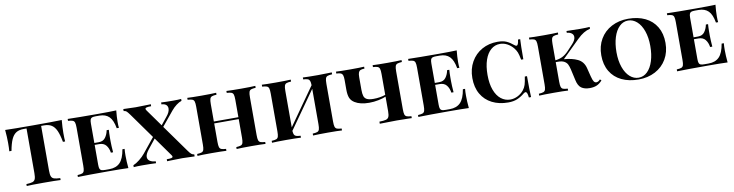

<svg xmlns="http://www.w3.org/2000/svg" viewBox="-21 -1295 7578 1981"><g transform="rotate(-10 3768.0 -304.0)"><path d="M614 -472Q614 -416 617 -384H594Q580 -460 560.5 -503Q541 -546 510.5 -565.5Q480 -585 432 -585H401V-116Q401 -74 409 -55Q417 -36 437 -29Q457 -22 502 -20V0Q448 -3 322 -3Q195 -3 147 0V-20Q192 -22 212 -29Q232 -36 240 -55Q248 -74 248 -116V-585H217Q169 -585 138.5 -565.5Q108 -546 88.5 -503Q69 -460 55 -384H32Q35 -416 35 -472Q35 -532 28 -608Q115 -605 322 -605Q533 -605 621 -608Q614 -532 614 -472Z M1212 0Q1147 -3 993 -3Q787 -3 683 0V-20Q717 -22 732 -28Q747 -34 752.5 -51Q758 -68 758 -106V-502Q758 -540 752.5 -557Q747 -574 731.5 -580Q716 -586 683 -588V-608Q787 -605 993 -605Q1133 -605 1192 -608Q1185 -541 1185 -488Q1185 -449 1188 -426H1165Q1150 -512 1113 -548.5Q1076 -585 1011 -585H974Q948 -585 935 -580.5Q922 -576 916.5 -562.5Q911 -549 911 -520V-316H958Q1004 -316 1027.5 -348.5Q1051 -381 1059 -424H1082Q1079 -390 1079 -346V-306Q1079 -261 1085 -188H1062Q1055 -235 1030.5 -265.5Q1006 -296 958 -296H911V-88Q911 -59 916.5 -45.5Q922 -32 935 -27.5Q948 -23 974 -23H1017Q1088 -23 1128.5 -64Q1169 -105 1185 -202H1208Q1205 -174 1205 -130Q1205 -73 1212 0Z M1906 -21V0Q1810 -4 1777 -4Q1745 -4 1640 -1Q1632 0 1618 0V-21Q1651 -21 1666 -24.5Q1681 -28 1681 -37Q1681 -44 1673 -55L1532 -253L1452 -153Q1418 -110 1418 -80Q1418 -53 1440.5 -37.5Q1463 -22 1502 -20V0Q1445 -3 1353 -3Q1304 -3 1268 0V-20Q1298 -32 1334 -60.5Q1370 -89 1394 -119L1518 -272L1328 -538Q1307 -567 1296 -577Q1285 -587 1266 -588V-609Q1366 -605 1395 -605Q1434 -605 1533 -608Q1541 -609 1554 -609V-588Q1521 -588 1506.5 -584Q1492 -580 1492 -571Q1492 -564 1499 -554L1627 -375L1690 -453Q1727 -497 1727 -534Q1727 -558 1710.5 -572.5Q1694 -587 1662 -588V-608Q1719 -605 1787 -605Q1844 -605 1872 -608V-588Q1846 -580 1817 -558Q1788 -536 1763 -506L1640 -356L1844 -71Q1864 -43 1876 -33Q1888 -23 1906 -21Z M2649 -588Q2615 -586 2600 -580Q2585 -574 2579.5 -557Q2574 -540 2574 -502V-106Q2574 -68 2579.5 -51Q2585 -34 2600.5 -28Q2616 -22 2649 -20V0Q2603 -3 2503 -3Q2402 -3 2346 0V-20Q2380 -22 2395 -28Q2410 -34 2415.5 -51Q2421 -68 2421 -106V-300H2164V-106Q2164 -68 2169.5 -51Q2175 -34 2190.5 -28Q2206 -22 2239 -20V0Q2184 -3 2082 -3Q1984 -3 1936 0V-20Q1970 -22 1985 -28Q2000 -34 2005.5 -51Q2011 -68 2011 -106V-502Q2011 -540 2005.5 -557Q2000 -574 1984.5 -580Q1969 -586 1936 -588V-608Q1984 -605 2082 -605Q2184 -605 2239 -608V-588Q2205 -586 2190 -580Q2175 -574 2169.5 -557Q2164 -540 2164 -502V-320H2421V-502Q2421 -540 2415.5 -557Q2410 -574 2394.5 -580Q2379 -586 2346 -588V-608Q2402 -605 2503 -605Q2603 -605 2649 -608Z M3375 -502V-106Q3375 -68 3380.5 -51Q3386 -34 3401.5 -28Q3417 -22 3450 -20V0Q3404 -3 3304 -3Q3203 -3 3147 0V-20Q3181 -22 3196 -28Q3211 -34 3216.5 -51Q3222 -68 3222 -106V-476L2945 -84Q2947 -57 2953.5 -44Q2960 -31 2975 -26.5Q2990 -22 3020 -20V0Q2965 -3 2863 -3Q2765 -3 2717 0V-20Q2751 -22 2766 -28Q2781 -34 2786.5 -51Q2792 -68 2792 -106V-502Q2792 -540 2786.5 -557Q2781 -574 2765.5 -580Q2750 -586 2717 -588V-608Q2765 -605 2863 -605Q2965 -605 3020 -608V-588Q2986 -586 2971 -580Q2956 -574 2950.5 -557Q2945 -540 2945 -502V-121L3222 -514Q3221 -546 3215 -560.5Q3209 -575 3194 -580.5Q3179 -586 3147 -588V-608Q3202 -605 3304 -605Q3352 -605 3410 -607Q3427 -608 3450 -608V-588Q3416 -586 3401 -580Q3386 -574 3380.5 -557Q3375 -540 3375 -502Z M4106 -502V-106Q4106 -68 4111.5 -51Q4117 -34 4132.5 -28Q4148 -22 4181 -20V0Q4162 0 4152 -1Q4080 -3 4023 -3Q3969 -3 3846 0V-22Q3893 -23 3914.5 -29Q3936 -35 3944.5 -53.5Q3953 -72 3953 -112V-265Q3923 -252 3875 -242Q3827 -232 3777 -232Q3683 -232 3627 -267Q3593 -288 3580 -320Q3567 -352 3567 -407V-507Q3567 -541 3561 -557.5Q3555 -574 3540 -580.5Q3525 -587 3494 -588V-608Q3542 -605 3647 -605Q3744 -605 3789 -608V-588Q3760 -587 3746 -580.5Q3732 -574 3726 -557.5Q3720 -541 3720 -507V-379Q3720 -335 3728 -311Q3736 -287 3759 -275.5Q3782 -264 3828 -264Q3862 -264 3895.5 -269.5Q3929 -275 3953 -284V-502Q3953 -540 3947.5 -557Q3942 -574 3927 -580Q3912 -586 3878 -588V-608Q3929 -605 4033 -605Q4130 -605 4181 -608V-588Q4148 -586 4132.5 -580Q4117 -574 4111.5 -557Q4106 -540 4106 -502Z M4779 0Q4714 -3 4560 -3Q4354 -3 4250 0V-20Q4284 -22 4299 -28Q4314 -34 4319.5 -51Q4325 -68 4325 -106V-502Q4325 -540 4319.5 -557Q4314 -574 4298.5 -580Q4283 -586 4250 -588V-608Q4354 -605 4560 -605Q4700 -605 4759 -608Q4752 -541 4752 -488Q4752 -449 4755 -426H4732Q4717 -512 4680 -548.5Q4643 -585 4578 -585H4541Q4515 -585 4502 -580.5Q4489 -576 4483.5 -562.5Q4478 -549 4478 -520V-316H4525Q4571 -316 4594.5 -348.5Q4618 -381 4626 -424H4649Q4646 -390 4646 -346V-306Q4646 -261 4652 -188H4629Q4622 -235 4597.5 -265.5Q4573 -296 4525 -296H4478V-88Q4478 -59 4483.5 -45.5Q4489 -32 4502 -27.5Q4515 -23 4541 -23H4584Q4655 -23 4695.5 -64Q4736 -105 4752 -202H4775Q4772 -174 4772 -130Q4772 -73 4779 0Z M5356 -557Q5367 -548 5375 -548Q5395 -548 5401 -608H5424Q5420 -548 5420 -398H5397Q5387 -452 5377 -476.5Q5367 -501 5347 -526Q5319 -559 5283.5 -577.5Q5248 -596 5210 -596Q5155 -596 5114 -560.5Q5073 -525 5050.5 -459Q5028 -393 5028 -302Q5028 -210 5052.5 -144.5Q5077 -79 5120 -45.5Q5163 -12 5217 -12Q5256 -12 5293.5 -30.5Q5331 -49 5358 -82Q5378 -107 5387 -136Q5396 -165 5404 -220H5427Q5427 -63 5431 0H5408Q5405 -31 5399 -45.5Q5393 -60 5383 -60Q5375 -60 5363 -51Q5326 -20 5286 -3Q5246 14 5190 14Q5095 14 5022 -23Q4949 -60 4908.5 -130Q4868 -200 4868 -298Q4868 -393 4910 -467Q4952 -541 5024.5 -581.5Q5097 -622 5188 -622Q5246 -622 5282 -605.5Q5318 -589 5356 -557Z M6176 -44Q6151 -14 6120 0Q6089 14 6044 14Q5990 14 5957 -9Q5924 -32 5911 -94L5885 -210Q5877 -244 5866.5 -264.5Q5856 -285 5832.5 -298Q5809 -311 5768 -311H5744V-106Q5744 -68 5749.5 -51Q5755 -34 5770 -28Q5785 -22 5819 -20V0Q5768 -3 5671 -3Q5566 -3 5516 0V-20Q5550 -22 5565 -28Q5580 -34 5585.5 -51Q5591 -68 5591 -106V-502Q5591 -540 5585.5 -557Q5580 -574 5564.5 -580Q5549 -586 5516 -588V-608Q5565 -605 5671 -605Q5768 -605 5819 -608V-588Q5785 -586 5770 -580Q5755 -574 5749.5 -557Q5744 -540 5744 -502V-330Q5787 -335 5819.5 -351Q5852 -367 5887 -404L5943 -464Q5978 -502 5978 -534Q5978 -558 5959 -572.5Q5940 -587 5909 -589V-608Q5981 -605 6055 -605Q6116 -605 6152 -608V-589Q6117 -581 6084.5 -561.5Q6052 -542 6016 -507L5832 -326Q5917 -320 5975 -292Q6033 -264 6051 -197L6074 -105Q6085 -62 6095.5 -47.5Q6106 -33 6122 -33Q6134 -34 6143 -39.5Q6152 -45 6162 -56Z M6894 -310Q6894 -214 6851 -140.5Q6808 -67 6731 -26.5Q6654 14 6556 14Q6455 14 6379 -22.5Q6303 -59 6261 -129.5Q6219 -200 6219 -298Q6219 -394 6262 -467.5Q6305 -541 6382 -581.5Q6459 -622 6557 -622Q6658 -622 6734 -585.5Q6810 -549 6852 -478.5Q6894 -408 6894 -310ZM6379 -302Q6379 -213 6403 -145Q6427 -77 6468.5 -40.5Q6510 -4 6560 -4Q6612 -4 6651.5 -42.5Q6691 -81 6712.5 -149.5Q6734 -218 6734 -306Q6734 -395 6710 -463Q6686 -531 6644.5 -567.5Q6603 -604 6553 -604Q6501 -604 6461.5 -565.5Q6422 -527 6400.5 -458.5Q6379 -390 6379 -302Z M7490 0Q7425 -3 7271 -3Q7065 -3 6961 0V-20Q6995 -22 7010 -28Q7025 -34 7030.5 -51Q7036 -68 7036 -106V-502Q7036 -540 7030.5 -557Q7025 -574 7009.5 -580Q6994 -586 6961 -588V-608Q7065 -605 7271 -605Q7411 -605 7470 -608Q7463 -541 7463 -488Q7463 -449 7466 -426H7443Q7428 -512 7391 -548.5Q7354 -585 7289 -585H7252Q7226 -585 7213 -580.5Q7200 -576 7194.5 -562.5Q7189 -549 7189 -520V-316H7236Q7282 -316 7305.5 -348.5Q7329 -381 7337 -424H7360Q7357 -390 7357 -346V-306Q7357 -261 7363 -188H7340Q7333 -235 7308.5 -265.5Q7284 -296 7236 -296H7189V-88Q7189 -59 7194.5 -45.5Q7200 -32 7213 -27.5Q7226 -23 7252 -23H7295Q7366 -23 7406.5 -64Q7447 -105 7463 -202H7486Q7483 -174 7483 -130Q7483 -73 7490 0Z"/></g></svg>

Font: Playfair Display SC
Style: Bold
Weight: 700
Designer: Claus Eggers Sørensen
Foundry: Claus Eggers Sørensen
Version: Version 1.200; ttfautohint (v1.6)